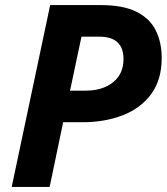

<svg xmlns="http://www.w3.org/2000/svg" viewBox="-20 -734 655 754"><path d="M26 0 177 -714H376Q463 -714 515.5 -688Q568 -662 591.5 -615Q615 -568 615 -506Q615 -421 574 -365Q533 -309 462.5 -281.5Q392 -254 304 -254H228L175 0ZM255 -378H316Q383 -378 424 -411Q465 -444 465 -502Q465 -590 370 -590H300Z"/></svg>

Font: BC Sans
Style: Bold Italic
Weight: 700
Italic angle: -12°
Designer: Monotype Design Team
Province of B.C.
Foundry: Monotype Imaging Inc.
Version: Version 2.000;GOOG;noto-source:20170915:90ef993387c0